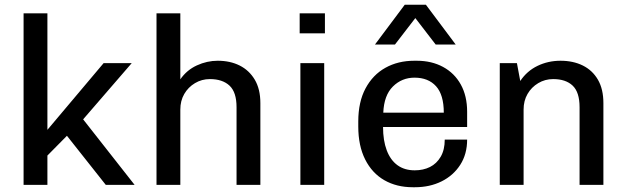

<svg xmlns="http://www.w3.org/2000/svg" viewBox="-20 -776 2634 806"><path d="M79 0V-720H179V-231L415 -511H533L329 -275L545 0H424L261 -206L179 -123V0Z M637 0V-720H737V-443Q764 -482 806.5 -501.5Q849 -521 894 -521Q946 -521 986 -501Q1026 -481 1049.5 -441.5Q1073 -402 1073 -343V0H973V-326Q973 -389 943.5 -416.5Q914 -444 861 -444Q827 -444 798.5 -427Q770 -410 753.5 -381.5Q737 -353 737 -316V0Z M1241 0V-511H1341V0ZM1238 -636V-720H1344V-636Z M1713 10Q1645 10 1593.5 -19.5Q1542 -49 1513 -106.5Q1484 -164 1484 -245V-266Q1484 -348 1514.5 -405Q1545 -462 1598 -491.5Q1651 -521 1719 -521H1730Q1792 -521 1840 -495Q1888 -469 1914.5 -421Q1941 -373 1941 -307V-243H1588Q1588 -186 1603.5 -145Q1619 -104 1648.5 -82.5Q1678 -61 1721 -61Q1757 -61 1785 -75Q1813 -89 1830 -118Q1847 -147 1847 -190H1941Q1941 -129 1912 -84Q1883 -39 1833.5 -14.5Q1784 10 1722 10ZM1589 -303H1843Q1843 -378 1810.5 -414Q1778 -450 1720 -450Q1667 -450 1629.5 -413Q1592 -376 1589 -303ZM1554 -589 1679 -756H1768L1893 -589H1809L1692 -741H1755L1638 -589Z M2078 0V-511H2150L2164 -436Q2192 -478 2236.5 -499.5Q2281 -521 2333 -521Q2386 -521 2426.5 -501Q2467 -481 2490 -441.5Q2513 -402 2513 -343V0H2413V-326Q2413 -389 2384 -416.5Q2355 -444 2302 -444Q2268 -444 2239.5 -427Q2211 -410 2194.5 -381.5Q2178 -353 2178 -316V0Z"/></svg>

Font: Chivo Medium
Style: Regular
Weight: 400
Version: Version 2.002